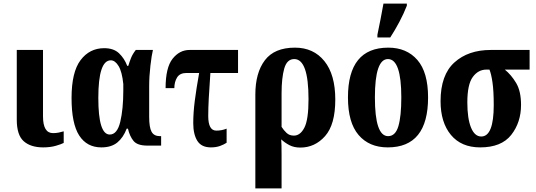

<svg xmlns="http://www.w3.org/2000/svg" viewBox="-20 -816 3002 1076"><path d="M222 10Q262 10 293 1Q324 -8 337 -15V-80Q324 -76 309 -73Q294 -70 277 -70Q221 -70 221 -164V-536H74V-145Q74 -59 113 -24.5Q152 10 222 10Z M548 10Q604 10 637.5 -17.5Q671 -45 690 -95H697Q707 -52 728.5 -26Q750 0 806 0H883V-53H876Q843 -53 829.5 -77.5Q816 -102 816 -161V-333Q816 -388 823 -448Q830 -508 837 -536H741Q723 -513 714.5 -491.5Q706 -470 699 -447H693Q677 -489 647 -517.5Q617 -546 564 -546Q482 -546 431.5 -479Q381 -412 381 -267Q381 -123 424 -56.5Q467 10 548 10ZM595 -62Q531 -62 531 -267Q531 -478 601 -478Q625 -478 644.5 -446Q664 -414 671 -345V-308Q671 -205 654 -133.5Q637 -62 595 -62Z M1162 10Q1191 10 1213 2Q1235 -6 1250 -16V-95Q1223 -84 1192 -84Q1147 -84 1147 -166Q1147 -210 1150 -265.5Q1153 -321 1159 -407H1314V-536H1042Q986 -536 947 -486.5Q908 -437 908 -322H957Q957 -357 972.5 -382Q988 -407 1025 -407H1096Q1080 -317 1071.5 -250.5Q1063 -184 1063 -126Q1063 -63 1086 -26.5Q1109 10 1162 10Z M1411 240H1558V49Q1558 22 1557.5 0Q1557 -22 1556 -35Q1576 -16 1602 -2.5Q1628 11 1663 11Q1745 11 1802 -53.5Q1859 -118 1859 -258Q1859 -398 1798 -473.5Q1737 -549 1633 -549Q1518 -549 1464.5 -478.5Q1411 -408 1411 -286ZM1627 -56Q1602 -56 1586 -71Q1570 -86 1558 -105V-293Q1558 -379 1573 -432Q1588 -485 1629 -485Q1709 -485 1709 -260Q1709 -146 1686 -101Q1663 -56 1627 -56Z M2153 10Q2379 10 2379 -270Q2379 -411 2319 -480Q2259 -549 2156 -549Q1930 -549 1930 -270Q1930 -129 1989.5 -59.5Q2049 10 2153 10ZM2155 -53Q2081 -53 2081 -270Q2081 -485 2154 -485Q2229 -485 2229 -270Q2229 -164 2212.5 -108.5Q2196 -53 2155 -53ZM2095 -606H2167Q2193 -646 2218 -693Q2243 -740 2260 -784V-796H2129Q2122 -754 2112.5 -707.5Q2103 -661 2095 -621Z M2671 10Q2790 10 2845 -60Q2900 -130 2900 -228Q2900 -305 2872.5 -351Q2845 -397 2809 -426H2948V-536H2730Q2604 -536 2526.5 -466Q2449 -396 2449 -249Q2449 -130 2507 -60Q2565 10 2671 10ZM2677 -51Q2640 -51 2619.5 -101.5Q2599 -152 2599 -242Q2599 -343 2629.5 -384.5Q2660 -426 2706 -426H2723Q2733 -402 2740 -354Q2747 -306 2747 -227Q2747 -51 2677 -51Z"/></svg>

Font: Noto Serif ExtraCondensed Extra
Style: Regular
Weight: 800
Width: 3
Designer: Monotype Design Team
Foundry: Monotype Imaging Inc.
Version: Version 1.002